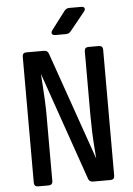

<svg xmlns="http://www.w3.org/2000/svg" viewBox="-62 -996 724 1042"><g transform="rotate(-5 300.0 -475.0)"><path d="M103 0Q81 0 81 -22V-708Q81 -730 103 -730H198Q218 -730 224 -712L430 -123Q428 -151 425 -191Q422 -231 420.5 -274Q419 -317 419 -353V-708Q419 -730 441 -730H497Q519 -730 519 -708V-22Q519 0 497 0H402Q382 0 376 -18L171 -607Q173 -580 175.5 -541.5Q178 -503 180 -461Q182 -419 182 -383V-22Q182 0 159 0ZM268 -810Q254 -810 249.5 -817.5Q245 -825 253 -837L329 -937Q339 -950 356 -950H420Q434 -950 438 -942Q442 -934 433 -923L352 -823Q342 -810 325 -810Z"/></g></svg>

Font: Pitagon Sans Mono SemiBold
Style: Regular
Weight: 600
Monospace: yes
Designer: Travis Tran
Foundry: Pitagon
Version: Version 1.001; ttfautohint (v1.8.4.7-5d5b);gftools[0.9.26]